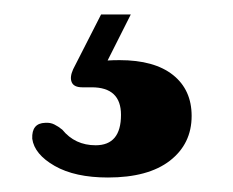

<svg xmlns="http://www.w3.org/2000/svg" viewBox="-20 -27 322 265"><path d="M119.5 -7H160.5L128.5 56.5Q136 56 145 56Q193 56 218.8 76.5Q244.5 97 244.5 133Q244.5 171.5 214.5 194.8Q184.5 218 129 218Q83.5 218 55.5 202Q27.5 186 24.5 164.5Q23.5 143 42.5 142.5Q49.5 142 55 144.8Q60.5 147.5 66 152Q83.5 173.5 112 173.5Q147 173.5 147 131.5Q147 93.5 106.5 93.5H93.5Q82 93.5 79 86.5Q76 79.5 81 68.5Z"/></svg>

Font: Fraunces 72pt Soft
Style: Bold
Weight: 700
Version: Version 1.000;[b76b70a41]